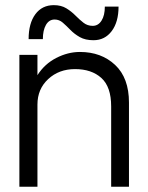

<svg xmlns="http://www.w3.org/2000/svg" viewBox="-20 -708 562 728"><path d="M184 -688.5Q212 -688.5 231.5 -676.5Q251 -664.5 266.2 -649Q281.5 -633.5 296.5 -621.8Q311.5 -610 331.5 -610Q352.5 -610 365 -629.8Q377.5 -649.5 377.5 -683H429.5Q429.5 -624.5 403.5 -590Q377.5 -555.5 334.5 -555.5Q303.5 -555.5 282.8 -567.2Q262 -579 247 -594.5Q232 -610 218.2 -622Q204.5 -634 187 -634Q166 -634 154.2 -613.5Q142.5 -593 142.5 -559.5H88.5Q88.5 -619.5 114 -654Q139.5 -688.5 184 -688.5ZM53.5 -500H122V-423Q149 -465.5 193.2 -488.2Q237.5 -511 283 -511Q364 -511 416.5 -461.8Q469 -412.5 469 -319V0H401.5V-304.5Q401.5 -379 364.2 -412.5Q327 -446 264.5 -446Q203.5 -446 162.8 -408.2Q122 -370.5 122 -311.5V0H53.5Z"/></svg>

Font: Overused Grotesk Book
Style: Regular
Weight: 375
Version: Version 0.004